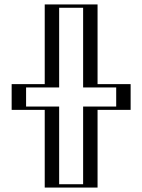

<svg xmlns="http://www.w3.org/2000/svg" viewBox="-20 -845 641 865"><path d="M394.5 -350V0H206.5V-350H57.5V-466H206.5V-825H394.5V-466H543.5V-350ZM379.5 -365V-15H221.5V-365H72.5V-451H221.5V-810H379.5V-451H528.5V-365ZM379.5 -365H528.5V-451H379.5V-810H221.5V-451H72.5V-365H221.5V-15H379.5ZM394.5 -350H543.5V-466H394.5V-825H206.5V-466H57.5V-350H206.5V0H394.5ZM354.5 -365V-15H246.5V-365H97.5V-451H246.5V-810H354.5V-451H503.5V-365ZM419.5 -350H568.5V-466H419.5V-825H181.5V-466H32.5V-350H181.5V0H419.5Z"/></svg>

Font: Hussar Outliner
Style: Regular
Weight: 700
Foundry: Cannot Into Space Fonts
Version: Version 0.92